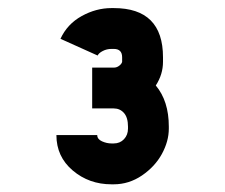

<svg xmlns="http://www.w3.org/2000/svg" viewBox="-20 -720 565 482"><path d="M259.8 -699.7H265.6Q389.2 -699.7 389.2 -576.2V-564.9Q389.2 -533.2 371.1 -505.4Q403.8 -466.3 403.8 -402.3V-397Q403.8 -365.7 386.5 -333.7Q369.1 -301.8 336.4 -279.5Q303.7 -257.3 265.6 -257.3H259.8Q203.6 -257.3 162.6 -292Q121.6 -326.7 121.6 -380.9H224.1Q224.1 -370.6 236.1 -365.2Q248 -359.9 259.8 -359.9H265.6Q281.2 -359.9 291.3 -370.6Q301.3 -381.3 301.3 -397V-402.3Q301.3 -424.8 291.3 -436.3Q281.2 -447.8 265.6 -447.8H211.4V-550.3H266.1Q272 -550.3 277.1 -553.5Q282.2 -556.6 284.4 -560.1Q286.6 -563.5 286.6 -564.9V-576.2Q286.6 -597.2 265.6 -597.2H259.8Q248 -597.2 238 -592Q228 -586.9 225.1 -580.6L131.8 -622.6Q148.9 -659.7 185.1 -679.7Q221.2 -699.7 259.8 -699.7Z"/></svg>

Font: Anka/Coder Condensed
Style: Bold
Weight: 700
Width: 4
Monospace: yes
Version: Version 001.100